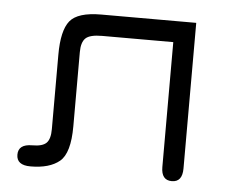

<svg xmlns="http://www.w3.org/2000/svg" viewBox="-40 -496 656 549"><g transform="rotate(5 287.5 -221.5)"><path d="M502 -32.2Q502 6.8 471.7 6.8Q441.4 6.8 441.4 -31.2V-389.6H237.3Q202.1 -389.6 189.9 -377.9Q177.7 -366.2 177.7 -337.9V-125Q177.7 -47.9 148.9 -23.9Q120.1 0 65.4 0Q25.4 0 25.4 -30.3Q25.4 -60.5 65.4 -60.5Q94.7 -60.5 106 -71.8Q117.2 -83 117.2 -111.3V-325.2Q117.2 -394.5 139.6 -422.4Q162.1 -450.2 229.5 -450.2H502Z"/></g></svg>

Font: Jura
Style: Medium
Weight: 500
Version: Version 2.6.1